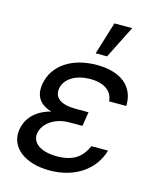

<svg xmlns="http://www.w3.org/2000/svg" viewBox="-117 -855 777 946"><g transform="rotate(15 272.0 -381.5)"><path d="M338.1 -316.8H272.7C193.5 -316.8 160.9 -346.6 167.6 -392C176.5 -443.2 230.5 -477.3 305.4 -477.3C378.2 -477.3 419.4 -444.6 421.9 -394.9H509.9C513.1 -494.3 442.1 -552.6 318.2 -552.6C193.5 -552.6 99.8 -492.9 82.4 -392C75.3 -348 83.1 -295.5 159.8 -272.7C69.6 -248.9 39.1 -192.5 31.2 -147.7C16 -54 99.8 9.9 225.9 9.9C355.5 9.9 450.6 -56.8 480.1 -159.1H394.9C368.3 -96.6 322.8 -66.8 242.9 -66.8C160.9 -66.8 112.6 -100.9 120.7 -152C129.6 -203.1 185 -244.3 261.4 -244.3H326.7ZM296.9 -606.5H355.1L438.9 -772.7H348Z"/></g></svg>

Font: Margiela Sans
Style: Italic
Weight: 400
Italic angle: -9.39999°
Designer: Stefan Endress, Andreas Faust
Version: Version 1.100;FEAKit 1.0